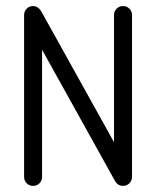

<svg xmlns="http://www.w3.org/2000/svg" viewBox="-20 -608 511 628"><path d="M88.2 -588.2Q103.5 -588.2 114.1 -572.4L352.9 -142.9V-558.8Q352.9 -571.2 361.5 -579.7Q370 -588.2 382.4 -588.2Q394.7 -588.2 403.2 -579.7Q411.8 -571.2 411.8 -558.8V-29.4Q411.8 -17.1 403.2 -8.5Q394.7 0 382.4 0Q364.7 0 355.3 -17.6L117.6 -445.3V-29.4Q117.6 -17.1 109.1 -8.5Q100.6 0 88.2 0Q75.9 0 67.4 -8.5Q58.8 -17.1 58.8 -29.4V-558.8Q58.8 -571.2 67.4 -579.7Q75.9 -588.2 88.2 -588.2Z"/></svg>

Font: OpenGost Type B TT
Style: Regular
Weight: 400
Version: Version 0.3